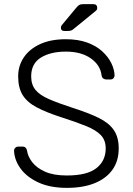

<svg xmlns="http://www.w3.org/2000/svg" viewBox="-20 -900 645 930"><path d="M304 10Q223 10 166.5 -16Q110 -42 80 -83Q50 -124 48 -170Q48 -178 54 -184Q60 -190 69 -190H89Q99 -190 104.5 -184Q110 -178 111 -170Q115 -142 136 -114.5Q157 -87 198 -68.5Q239 -50 304 -50Q402 -50 447 -85.5Q492 -121 492 -181Q492 -221 468.5 -245.5Q445 -270 397 -289.5Q349 -309 274 -333Q203 -356 157 -380.5Q111 -405 89.5 -440Q68 -475 68 -530Q68 -581 95 -621.5Q122 -662 173.5 -686Q225 -710 299 -710Q358 -710 402 -694Q446 -678 475 -651.5Q504 -625 519 -594.5Q534 -564 535 -535Q535 -528 530 -521.5Q525 -515 514 -515H494Q489 -515 481.5 -519Q474 -523 472 -535Q466 -585 419.5 -617.5Q373 -650 299 -650Q225 -650 178 -621Q131 -592 131 -530Q131 -490 152 -464.5Q173 -439 218 -419.5Q263 -400 334 -377Q409 -353 458 -329Q507 -305 531 -270.5Q555 -236 555 -181Q555 -120 524.5 -77.5Q494 -35 438 -12.5Q382 10 304 10ZM291 -750Q275 -750 275 -766Q275 -774 280 -779L349 -862Q357 -872 364 -876Q371 -880 386 -880H432Q451 -880 451 -861Q451 -854 446 -849L337 -760Q329 -753 322.5 -751.5Q316 -750 306 -750Z"/></svg>

Font: Rubik Light Light
Style: Regular
Weight: 300
Version: Version 2.101